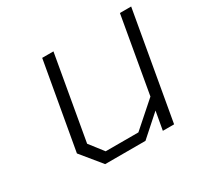

<svg xmlns="http://www.w3.org/2000/svg" viewBox="-117 -668 844 813"><g transform="rotate(-30 305.0 -261.5)"><path d="M181 0 100 -99 175 -523H230L158 -113L210 -46H370L490 -152L555 -523H610L518 0H463L479 -90L378 0Z"/></g></svg>

Font: Tomorrow Light
Style: Italic
Weight: 300
Italic angle: -10°
Designer: Tony de Marco, Monica Rizzolli
Foundry: Just in Type
Version: Version 2.002